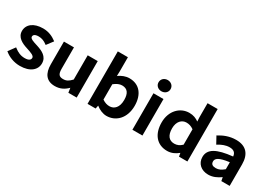

<svg xmlns="http://www.w3.org/2000/svg" viewBox="2 -1467 3117 2238"><g transform="rotate(30 1560.0 -348.0)"><path d="M234 12C372 12 445 -56 445 -142C445 -236 364 -270 294 -293C231 -312 186 -327 186 -354C186 -377 203 -396 256 -396C297 -396 333 -381 366 -356L374 -350L439 -436L431 -442C389 -473 332 -503 254 -503C128 -503 53 -442 53 -354C53 -268 133 -230 204 -208C266 -188 315 -171 315 -142C315 -116 295 -95 238 -95C184 -95 142 -114 98 -148L90 -154L24 -64L32 -58C82 -17 155 12 234 12Z M873 -62 882 0H994V-491H859V-165C820 -123 791 -107 748 -107C696 -107 674 -128 674 -203V-491H539V-185C539 -63 589 12 704 12C776 12 827 -16 873 -62Z M1258 -44C1300 -10 1352 12 1400 12C1525 12 1628 -87 1628 -254C1628 -403 1553 -503 1416 -503C1366 -503 1319 -484 1274 -453L1276 -514V-706H1140V0H1249ZM1383 -388C1455 -388 1488 -342 1488 -252C1488 -151 1437 -103 1374 -103C1345 -103 1312 -111 1276 -136V-342C1313 -372 1349 -388 1383 -388Z M1812 -708C1767 -708 1731 -677 1731 -632C1731 -588 1767 -557 1812 -557C1857 -557 1893 -588 1893 -632C1893 -677 1857 -708 1812 -708ZM1879 -491H1744V0H1879Z M2363 -46 2371 0H2484V-706H2348V-518L2351 -461C2316 -486 2277 -503 2222 -503C2100 -503 1996 -403 1996 -245C1996 -86 2079 12 2216 12C2273 12 2322 -12 2363 -46ZM2348 -355V-148C2316 -117 2284 -103 2246 -103C2177 -103 2136 -149 2136 -246C2136 -339 2188 -388 2249 -388C2282 -388 2313 -380 2348 -355Z M2932 -48 2941 0H3053V-289C3053 -424 2989 -503 2852 -503C2762 -503 2688 -471 2634 -437L2625 -433L2677 -338L2687 -344C2730 -370 2778 -390 2829 -390C2891 -390 2913 -360 2917 -317C2705 -295 2609 -241 2609 -134C2609 -46 2675 12 2769 12C2832 12 2884 -14 2932 -48ZM2917 -146C2881 -116 2849 -98 2809 -98C2766 -98 2742 -113 2742 -151C2742 -190 2776 -222 2917 -240Z"/></g></svg>

Font: Falling Sky
Style: SeBd
Weight: 600
Designer: Paul D. Hunt
Foundry: Adobe Systems Incorporated
Version: Version 1.02